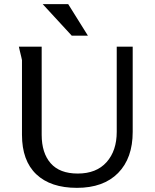

<svg xmlns="http://www.w3.org/2000/svg" viewBox="-20 -893 747 926"><path d="M543 -257V-668H620V-257Q620 -130 549.5 -58.5Q479 13 351 13Q224 13 155 -52.5Q86 -118 86 -243V-603Q86 -604 82.5 -619Q79 -634 75 -650Q71 -666 71 -668H181V-243Q181 -155 224.5 -105.5Q268 -56 355 -56Q445 -56 494 -111Q543 -166 543 -257ZM404 -721H326L186 -873H309Z"/></svg>

Font: Rosario
Style: Regular
Weight: 400
Designer: Hector Gatti
Foundry: Omnibus-Type
Version: Version 1.004